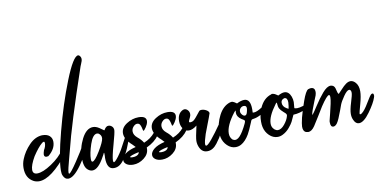

<svg xmlns="http://www.w3.org/2000/svg" viewBox="-60 -676 1495 745"><g transform="rotate(-10 687.5 -303.5)"><path d="M43 -179.7Q24.4 -147.5 24.4 -129.4Q24.4 -112.3 42 -112.3Q64 -112.3 98.9 -135.5Q133.8 -158.7 152.3 -187Q158.2 -193.4 163.6 -193.4Q169.4 -193.4 169.4 -186Q169.4 -179.7 162.6 -170.9Q91.8 -81.1 43.9 -81.1Q32.7 -81.1 22.9 -85.9Q-7.3 -101.6 -7.3 -142.1Q-7.3 -159.7 -0.5 -176.3Q11.2 -205.6 34.4 -229.5Q57.6 -253.4 85 -254.9H85.9Q105 -254.9 114.7 -246.1Q124.5 -237.3 124.5 -222.7Q124.5 -194.3 95.7 -170.9Q90.8 -169.9 88.9 -169.9Q79.1 -169.9 79.1 -180.2Q79.1 -185.1 83 -196.8Q91.3 -210.4 91.3 -223.1Q91.3 -229 87.9 -229Q84.5 -229 80.1 -225.1Q64.5 -212.4 43 -179.7Z M243.7 -181.2Q238.8 -155.3 208.7 -113.3Q178.7 -71.3 156.7 -71.3Q143.6 -71.3 136.7 -87.9Q133.8 -93.8 133.8 -106.9Q133.8 -152.8 160.9 -256.8Q188 -360.8 222.9 -448.5Q257.8 -536.1 276.9 -536.1Q279.8 -536.1 282.7 -533.2Q288.1 -527.3 288.1 -520Q288.1 -516.1 286.9 -512Q285.6 -507.8 283 -501.7Q280.3 -495.6 279.3 -492.7Q205.1 -275.4 181.2 -176.8Q179.2 -169.4 173.6 -148.4Q168 -127.4 164.8 -114.3Q161.6 -101.1 161.6 -94.7Q161.6 -89.8 163.6 -89.8Q169.4 -89.8 197 -131.1Q224.6 -172.4 230 -185.1Q232.4 -191.4 236.3 -193.4Q240.2 -195.3 242.7 -191.9Q245.1 -188.5 243.7 -181.2Z M402.3 -192.9Q402.3 -193.4 403.8 -193.4Q407.2 -193.4 411.4 -190.9Q415.5 -188.5 415.5 -185.1Q415.5 -184.1 414.6 -182.1Q413.1 -178.7 407 -162.6Q400.9 -146.5 395.3 -135.3Q389.6 -124 381.3 -110.1Q373 -96.2 362.3 -88.6Q351.6 -81.1 339.4 -81.1H337.9Q311 -81.1 311 -126Q311 -127.4 311.3 -130.4Q311.5 -133.3 311.5 -134.3V-141.1Q311.5 -146.5 310.5 -146.5Q310.1 -146.5 309.3 -145Q308.6 -143.6 306.9 -139.9Q305.2 -136.2 303.2 -133.3Q278.3 -86.4 254.9 -86.4Q245.6 -86.4 237.3 -93.3Q222.2 -105 222.2 -140.6Q222.2 -179.7 240.7 -215.8Q259.3 -252 285.6 -252Q296.9 -252 309.1 -244.1Q312.5 -241.7 315.7 -239.5Q318.8 -237.3 320.6 -236.1Q322.3 -234.9 323.7 -233.9Q325.2 -232.9 325.9 -232.4Q326.7 -231.9 327.1 -231.9Q327.6 -231.9 328.4 -233.4Q329.1 -234.9 331.3 -238Q333.5 -241.2 337.4 -244.1Q340.3 -246.6 345.7 -246.6Q353 -246.6 359.1 -241Q365.2 -235.4 365.2 -226.1Q365.2 -216.8 352.3 -170.9Q339.4 -125 339.4 -110.8Q339.4 -103.5 342.8 -103.5Q343.8 -103.5 347.2 -106Q359.9 -117.7 377 -146Q388.7 -166.5 402.3 -192.9ZM301.8 -223.6Q298.8 -224.6 296.9 -224.6Q279.8 -224.6 267.8 -188.7Q255.9 -152.8 255.9 -130.9Q255.9 -120.1 260.7 -120.1Q270 -120.1 291 -154.8Q312 -189.5 313 -202.6V-205.6Q313 -216.3 301.8 -223.6Z M439.9 -117.2Q442.9 -120.1 443.8 -125.5Q407.7 -117.7 407.7 -112.3Q407.7 -109.9 416.5 -109.9Q432.6 -109.9 439.9 -117.2ZM434.1 -208.5Q434.1 -194.3 448.2 -182.6Q462.4 -171.4 470.7 -157.7Q498 -168.9 514.2 -189Q517.6 -192.9 521.5 -192.9Q529.3 -192.9 529.3 -184.1Q529.3 -179.7 526.9 -176.8Q510.3 -152.8 477.5 -137.7Q477.5 -137.7 477.5 -133.3Q477.5 -111.8 457.5 -96.4Q437.5 -81.1 414.6 -81.1Q398.4 -81.1 388.7 -87.9Q378.9 -94.7 378.9 -105Q378.9 -117.2 393.1 -128.7Q407.2 -140.1 435.5 -147Q428.7 -154.8 425.3 -157.7Q396 -183.6 396 -207.5Q396 -229.5 418.7 -244.1Q441.4 -258.8 466.3 -258.8Q496.1 -258.8 496.1 -239.3Q496.1 -233.9 493.2 -226.6Q487.8 -214.8 480 -206.1Q477.5 -203.6 476.6 -203.6Q474.6 -203.6 473.4 -211.4Q472.2 -219.2 468.5 -227.1Q464.8 -234.9 456.5 -234.9Q448.7 -234.9 441.4 -226.8Q434.1 -218.8 434.1 -208.5Z M553.7 -117.2Q556.6 -120.1 557.6 -125.5Q521.5 -117.7 521.5 -112.3Q521.5 -109.9 530.3 -109.9Q546.4 -109.9 553.7 -117.2ZM547.9 -208.5Q547.9 -194.3 562 -182.6Q576.2 -171.4 584.5 -157.7Q611.8 -168.9 627.9 -189Q631.3 -192.9 635.3 -192.9Q643.1 -192.9 643.1 -184.1Q643.1 -179.7 640.6 -176.8Q624 -152.8 591.3 -137.7Q591.3 -137.7 591.3 -133.3Q591.3 -111.8 571.3 -96.4Q551.3 -81.1 528.3 -81.1Q512.2 -81.1 502.4 -87.9Q492.7 -94.7 492.7 -105Q492.7 -117.2 506.8 -128.7Q521 -140.1 549.3 -147Q542.5 -154.8 539.1 -157.7Q509.8 -183.6 509.8 -207.5Q509.8 -229.5 532.5 -244.1Q555.2 -258.8 580.1 -258.8Q609.9 -258.8 609.9 -239.3Q609.9 -233.9 606.9 -226.6Q601.6 -214.8 593.8 -206.1Q591.3 -203.6 590.3 -203.6Q588.4 -203.6 587.2 -211.4Q585.9 -219.2 582.3 -227.1Q578.6 -234.9 570.3 -234.9Q562.5 -234.9 555.2 -226.8Q547.9 -218.8 547.9 -208.5Z M682.1 -188Q665 -174.3 650.4 -174.3Q635.7 -174.3 627.2 -186.8Q618.7 -199.2 618.7 -216.3Q618.7 -247.1 641.6 -257.3Q645.5 -258.3 647 -258.3Q654.3 -258.3 660.2 -251.7Q666 -245.1 666 -236.3Q666 -230 662.6 -223.6Q656.2 -210.9 656.2 -208Q656.2 -204.6 660.6 -204.6Q664.6 -204.6 669.9 -206.5Q676.8 -209 689.2 -224.9Q701.7 -240.7 703.1 -242.2Q705.6 -244.6 711.9 -244.6Q721.7 -244.6 731.2 -239Q740.7 -233.4 740.7 -226.1L740.2 -225.6Q736.8 -214.4 726.1 -187.3Q715.3 -160.2 711.9 -149.9Q702.6 -121.6 702.6 -111.3Q702.6 -104.5 706.5 -104.5Q717.8 -104.5 772.9 -183.6Q780.3 -192.9 785.2 -192.9Q790 -192.9 790 -186Q790 -177.2 783.2 -166.5Q780.8 -162.6 773.2 -148.2Q765.6 -133.8 760 -125Q754.4 -116.2 745.8 -105Q737.3 -93.8 727.5 -88.1Q717.8 -82.5 707.5 -82.5Q700.2 -82.5 696.3 -84Q684.6 -87.9 678 -101.1Q671.4 -114.3 671.4 -128.9Q671.4 -141.6 682.1 -188Z M810.5 -110.4Q816.4 -106.9 820.8 -106.9Q833 -106.9 846.2 -125.5Q851.6 -132.3 860.8 -149.4Q870.1 -166.5 870.6 -172.4Q870.6 -173.8 869.9 -175Q869.1 -176.3 867.7 -177.2Q866.2 -178.2 864.7 -179.2Q863.3 -180.2 861.3 -181.2Q859.4 -182.1 858.9 -182.6Q841.3 -194.3 841.3 -209.5Q841.3 -214.4 841.8 -216.8Q842.8 -221.7 837.9 -215.8Q835.9 -213.9 835 -212.4Q800.3 -167 800.3 -135.7Q800.3 -120.1 810.5 -110.4ZM875 -231Q867.7 -230.5 862.8 -225.1Q857.9 -219.7 857.9 -212.9Q857.9 -207 860.4 -203.6Q866.7 -193.4 874 -193.4Q880.9 -193.4 883.8 -205.1Q889.2 -224.1 883.8 -228.5Q881.3 -231 875 -231ZM978 -120.6Q984.4 -115.7 990.7 -115.7Q1003.9 -115.7 1017.1 -131.8Q1030.3 -147.9 1034.2 -163.1L1034.7 -165Q1035.2 -168 1034.2 -170.2Q1033.2 -172.4 1032.2 -173.6Q1031.2 -174.8 1028.1 -177.5Q1024.9 -180.2 1023.9 -181.2Q1013.2 -190.4 1009.3 -198Q1005.4 -205.6 1004.9 -219.2Q1004.9 -225.6 998 -215.3Q966.8 -173.3 966.8 -145Q966.8 -131.3 975.6 -123ZM1034.7 -232.9Q1022.9 -229 1022.9 -217.3Q1022.9 -202.6 1038.1 -193.8Q1045.4 -189.9 1045.4 -189.9Q1045.9 -190.4 1047.4 -200.2Q1048.8 -211.9 1048.8 -214.8Q1048.8 -233.4 1036.6 -233.4Q1036.1 -233.4 1035.6 -233.2Q1035.2 -232.9 1034.7 -232.9ZM1060.1 -164.1Q1051.8 -146 1047.9 -137.9Q1043.9 -129.9 1032.5 -116.2Q1021 -102.5 1006.3 -95.2Q996.1 -89.8 985.4 -89.8Q967.3 -89.8 952.6 -103.8Q938 -117.7 933.6 -138.2Q931.6 -146.5 931.6 -159.2Q931.6 -174.8 934.1 -185.5Q918 -176.8 904.8 -175.3Q902.8 -175.3 901.6 -174.8Q900.4 -174.3 899.4 -174.1Q898.4 -173.8 897.5 -173.1Q896.5 -172.4 896.2 -171.9Q896 -171.4 895.3 -170.2Q894.5 -168.9 894.3 -168.2Q894 -167.5 893.3 -165.5Q892.6 -163.6 892.1 -162.6Q879.4 -131.8 873.5 -122.1L872.6 -120.1Q857.9 -94.7 839.4 -84.5Q829.1 -79.1 817.9 -79.1Q799.8 -79.1 785.2 -93.3Q770.5 -107.4 766.1 -127.9Q764.6 -136.7 764.6 -146.5Q764.6 -180.2 781.2 -212.6Q797.9 -245.1 825.7 -253.9Q830.1 -254.4 832 -254.9Q834 -255.4 837.4 -253.9Q840.8 -252.4 842.3 -251.7Q843.8 -251 847.2 -248.5Q850.6 -246.1 852.1 -245.1Q869.1 -253.9 881.8 -253.9Q906.2 -253.9 906.2 -212.9Q906.2 -204.1 905.8 -199.7Q907.2 -199.2 910.2 -199.2Q921.9 -199.2 942.9 -212.9Q958.5 -247.6 988.8 -256.8Q991.2 -259.3 996.3 -257.6Q1001.5 -255.9 1002.9 -255.4Q1004.4 -254.9 1009 -251.7Q1013.7 -248.5 1015.1 -247.6Q1030.3 -255.9 1040 -255.9Q1057.6 -255.9 1065.9 -233.9Q1069.8 -222.7 1069.8 -212.4Q1069.8 -208.5 1068.8 -200.4Q1067.9 -192.4 1067.9 -188.5Q1072.3 -186.5 1079.1 -186.5Q1087.9 -186.5 1102.1 -190.9Q1116.2 -195.3 1117.7 -195.3Q1124.5 -196.3 1124.5 -190.9Q1124.5 -184.1 1112.8 -178.2Q1085.4 -165 1060.1 -164.1Z M1195.3 -121.1Q1196.3 -125.5 1201.2 -145Q1206.1 -164.6 1209.5 -180.7Q1212.9 -196.8 1212.9 -205.6Q1212.9 -215.3 1209 -215.3Q1200.7 -215.3 1175.3 -177.2Q1168.5 -166.5 1154.1 -142.6Q1139.6 -118.7 1131.3 -106.4Q1118.7 -87.9 1105 -87.9Q1102.5 -87.9 1095.7 -89.8Q1085 -94.7 1085 -112.3Q1085 -122.1 1090.8 -147Q1097.7 -173.8 1110.6 -210.2Q1123.5 -246.6 1133.3 -251.5Q1140.6 -253.9 1144.5 -253.9Q1160.2 -253.9 1160.2 -236.3Q1160.2 -231 1157.7 -222.7Q1155.8 -217.8 1148.9 -200.9Q1142.1 -184.1 1137.2 -170.7Q1132.3 -157.2 1131.8 -149.9Q1137.7 -155.3 1154.5 -181.9Q1171.4 -208.5 1189.2 -229.2Q1207 -250 1221.2 -250Q1225.6 -250 1230.5 -247.6Q1237.8 -243.7 1240.2 -230.5Q1242.7 -217.3 1247.1 -212.9Q1251 -216.3 1262 -228.5Q1272.9 -240.7 1282.2 -247.3Q1291.5 -253.9 1300.3 -253.9Q1311 -253.9 1320.3 -243.2Q1331.1 -231 1331.1 -209Q1331.1 -189.9 1322.3 -158.7Q1313.5 -127.4 1313.5 -124Q1313.5 -120.6 1315.9 -120.6Q1317.9 -120.6 1321.8 -123Q1334 -131.8 1350.3 -159.7Q1366.7 -187.5 1371.6 -190.4Q1378.9 -194.3 1380.6 -187.7Q1382.3 -181.2 1379.4 -175.3Q1372.6 -154.3 1348.4 -120.8Q1324.2 -87.4 1305.2 -87.4Q1292 -87.4 1284.7 -104.5Q1279.8 -114.7 1279.8 -127.9Q1279.8 -144 1288.6 -172.1Q1297.4 -200.2 1297.4 -208.5Q1297.4 -215.8 1294.9 -218.8Q1292.5 -221.7 1289.6 -221.7Q1280.8 -221.7 1267.1 -201.9Q1253.4 -182.1 1249 -170.4Q1248 -167.5 1241.5 -149.7Q1234.9 -131.8 1229.7 -119.9Q1224.6 -107.9 1219.7 -101.1Q1212.4 -91.8 1205.1 -91.8Q1193.8 -91.8 1193.8 -109.4V-114.7Z"/></g></svg>

Font: Sintesa 2
Style: 2
Weight: 400
Version: Version 001.000